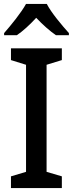

<svg xmlns="http://www.w3.org/2000/svg" viewBox="-20 -961 372 981"><path d="M219 -941H113C89 -897 37 -833 1 -792V-781H66C97 -802 132 -834 165 -870C199 -834 234 -803 266 -781H332V-792C296 -832 242 -896 219 -941ZM296 0V-60L218 -83V-630L296 -654V-714H36V-654L113 -630V-83L36 -60V0Z"/></svg>

Font: Noto Sans Arabic UI SmCn Md
Style: Regular
Weight: 500
Width: 4
Designer: Monotype Design Team, Nadine Chahine and Nizar Qandah
Foundry: Monotype Imaging Inc.
Version: Version 2.010